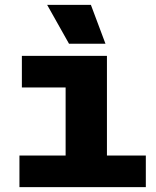

<svg xmlns="http://www.w3.org/2000/svg" viewBox="-20 -770 640 790"><path d="M60 0V-130H250V-410H70V-540H420V-130H580V0ZM264 -590 174 -750H354L414 -590Z"/></svg>

Font: Geist Mono Black
Style: Regular
Weight: 900
Monospace: yes
Designer: Basement.studio, Andrés Briganti, Mateo Zaragoza
Foundry: Basement.studio, Vercel, Andrés Briganti, Guido Ferreyra, Mateo Zaragoza
Version: Version 1.500; ttfautohint (v1.8.4.7-5d5b)